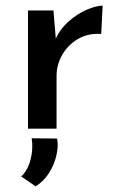

<svg xmlns="http://www.w3.org/2000/svg" viewBox="-20 -455 421 679"><path d="M169 -418 179 -298 175 -314Q192 -352 222.5 -379Q253 -406 286.5 -420.5Q320 -435 343 -435L338 -335Q291 -338 255.5 -317Q220 -296 200 -261Q180 -226 180 -186V0H79V-418ZM106 204 55 169Q78 148 88 109.5Q98 71 92 34L182 35Q187 62 179.5 94.5Q172 127 153.5 156.5Q135 186 106 204Z"/></svg>

Font: Reem Kufi Fun
Style: Regular
Weight: 400
Designer: Khaled Hosny
Version: Version 1.005